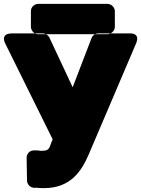

<svg xmlns="http://www.w3.org/2000/svg" viewBox="-47 -920 726 988"><path d="M168 48H180C317 48 373 -41 409 -124L653 -696C678 -755 618 -748 618 -748H459C444 -748 430 -739 424 -724L327 -471L207 -727C202 -738 188 -748 173 -748H15C-51 -748 -19 -694 -19 -694L224 -203L218 -189C218 -188 217 -187 217 -186C206 -152 202 -144 166 -144H158C158 -144 154 -146 146 -146H137H127C105 -146 90 -128 90 -108L92 9C92 22 101 39 117 44C129 48 136 46 140 46C146 46 156 48 168 48ZM506 -744H149C126 -744 112 -766 112 -782V-863C112 -886 133 -900 149 -900H506C529 -900 544 -879 544 -863V-782C544 -759 522 -744 506 -744Z"/></svg>

Font: Asimov Print
Style: E
Weight: 500
Designer: Google
Version: Version 2.000980; 2014